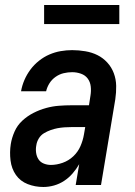

<svg xmlns="http://www.w3.org/2000/svg" viewBox="-20 -738 540 766"><path d="M153 8Q120 8 90.5 -3.5Q61 -15 43.5 -40Q26 -65 22 -98Q18 -131 23 -163Q27 -188 38 -213Q49 -238 69 -256.5Q89 -275 113.5 -287.5Q138 -300 163.5 -307Q189 -314 214.5 -316Q240 -318 265 -318H335L341 -357Q344 -375 342 -393Q340 -411 330 -424.5Q320 -438 303 -444Q286 -450 268 -450Q251 -450 234 -446Q217 -442 202 -431.5Q187 -421 177.5 -406Q168 -391 164 -374H64Q68 -397 77.5 -419Q87 -441 101.5 -460.5Q116 -480 135.5 -495.5Q155 -511 177 -520.5Q199 -530 222 -534Q245 -538 268 -538Q294 -538 320.5 -533.5Q347 -529 369 -518Q391 -507 408 -488.5Q425 -470 434 -446Q443 -422 443.5 -395.5Q444 -369 440 -342L383 0H282L296 -83Q285 -64 270 -46.5Q255 -29 236 -16.5Q217 -4 195.5 2Q174 8 153 8ZM183 -80Q206 -80 230 -88.5Q254 -97 272.5 -114.5Q291 -132 301 -155Q311 -178 315 -202L320 -231H265Q251 -231 237 -230Q223 -229 209.5 -226.5Q196 -224 182 -219Q168 -214 155.5 -206.5Q143 -199 135 -186Q127 -173 125 -159Q122 -144 124 -129Q126 -114 133.5 -102.5Q141 -91 154.5 -85.5Q168 -80 183 -80ZM156 -642V-718H456V-642Z"/></svg>

Font: Iosevka Curly Semibold Oblique
Style: Regular
Weight: 600
Italic angle: -9°
Monospace: yes
Designer: Belleve Invis
Foundry: Belleve Invis
Version: Version 11.1.0; ttfautohint (v1.8.3)